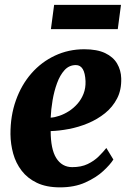

<svg xmlns="http://www.w3.org/2000/svg" viewBox="-20 -776 547 807"><path d="M456.5 -105.5Q443.5 -84.5 413.8 -57Q384 -29.5 338.5 -9Q293 11.5 232 11.5Q175 11.5 135.2 -7.5Q95.5 -26.5 71 -58.5Q46.5 -90.5 35.5 -130.2Q24.5 -170 24 -211.5Q23.5 -289 46.8 -354.2Q70 -419.5 112 -467.5Q154 -515.5 211 -542.2Q268 -569 334 -569Q388 -569 422 -552.8Q456 -536.5 472.2 -508.8Q488.5 -481 489.5 -447Q491 -398.5 472.2 -362.2Q453.5 -326 421.5 -300.2Q389.5 -274.5 350 -258Q310.5 -241.5 269.5 -233.8Q228.5 -226 193 -225Q193 -187.5 198.8 -159.2Q204.5 -131 216.2 -112Q228 -93 245 -83.2Q262 -73.5 283.5 -73.5Q321.5 -73.5 348.5 -86.5Q375.5 -99.5 394.5 -118.2Q413.5 -137 427 -154ZM299 -502.5Q270.5 -502.5 251.2 -481.2Q232 -460 219.8 -426.5Q207.5 -393 201 -354.5Q194.5 -316 193 -281.5Q210 -282.5 230.2 -289.5Q250.5 -296.5 270 -309Q289.5 -321.5 305.8 -340Q322 -358.5 331.2 -382.2Q340.5 -406 339.5 -435Q338 -469 327.8 -485.8Q317.5 -502.5 299 -502.5ZM207.5 -755.5H488.5L475 -653.5H194Z"/></svg>

Font: Merriweather 24pt Black
Style: Italic
Weight: 900
Italic angle: -7.8°
Designer: Eben Sorkin
Foundry: Eben Sorkin
Version: Version 2.101